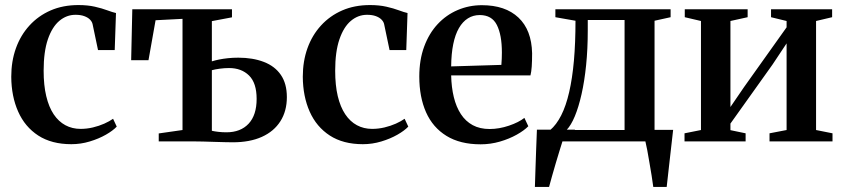

<svg xmlns="http://www.w3.org/2000/svg" viewBox="-20 -559 3332 759"><path d="M262 11Q184 11 131.2 -23.2Q78.5 -57.5 51.8 -117.8Q25 -178 24.5 -255.5Q24.5 -317 43 -368.5Q61.5 -420 96.5 -458.2Q131.5 -496.5 180.2 -517.8Q229 -539 290 -539Q326.5 -539 355 -532.5Q383.5 -526 404.2 -518.2Q425 -510.5 438.5 -507.5L433.5 -361H367.5L346 -463.5Q344 -473 335.8 -481.5Q327.5 -490 313.2 -495.2Q299 -500.5 278.5 -500.5Q243 -500.5 214.5 -476.5Q186 -452.5 169.2 -403.5Q152.5 -354.5 152.5 -279.5Q152.5 -222 162.8 -179Q173 -136 192.2 -107.2Q211.5 -78.5 238.5 -64Q265.5 -49.5 298.5 -49.5Q323 -49.5 347.2 -55.2Q371.5 -61 392.2 -70.2Q413 -79.5 427 -89.5L441.5 -58.5Q426.5 -42.5 398.5 -26.5Q370.5 -10.5 335 0.2Q299.5 11 262 11Z M900.5 3.5Q888.5 3.5 868.5 3Q848.5 2.5 826 1.8Q803.5 1 783 0.5Q762.5 0 748.5 0H607.5V-31.5L701.5 -45V-484.5L595 -479L567 -321H498.5L503 -522.5H897V-490.5L817.5 -475.5V-316.5Q830.5 -320.5 846.5 -323.8Q862.5 -327 881.5 -329Q900.5 -331 922 -331Q979.5 -331 1023 -314.2Q1066.5 -297.5 1090.2 -263Q1114 -228.5 1114 -175Q1114 -120 1088.5 -79.8Q1063 -39.5 1015.2 -18Q967.5 3.5 900.5 3.5ZM875 -36Q931 -36 962.8 -70Q994.5 -104 994.5 -168Q994.5 -231 964.5 -260.5Q934.5 -290 885.5 -290Q867.5 -290 849 -287.5Q830.5 -285 817.5 -281.5V-42Q828 -39.5 843 -37.8Q858 -36 875 -36Z M1414.5 11Q1336.5 11 1283.8 -23.2Q1231 -57.5 1204.2 -117.8Q1177.5 -178 1177 -255.5Q1177 -317 1195.5 -368.5Q1214 -420 1249 -458.2Q1284 -496.5 1332.8 -517.8Q1381.5 -539 1442.5 -539Q1479 -539 1507.5 -532.5Q1536 -526 1556.8 -518.2Q1577.5 -510.5 1591 -507.5L1586 -361H1520L1498.5 -463.5Q1496.5 -473 1488.2 -481.5Q1480 -490 1465.8 -495.2Q1451.5 -500.5 1431 -500.5Q1395.5 -500.5 1367 -476.5Q1338.5 -452.5 1321.8 -403.5Q1305 -354.5 1305 -279.5Q1305 -222 1315.2 -179Q1325.5 -136 1344.8 -107.2Q1364 -78.5 1391 -64Q1418 -49.5 1451 -49.5Q1475.5 -49.5 1499.8 -55.2Q1524 -61 1544.8 -70.2Q1565.5 -79.5 1579.5 -89.5L1594 -58.5Q1579 -42.5 1551 -26.5Q1523 -10.5 1487.5 0.2Q1452 11 1414.5 11Z M1880 11.5Q1799 11.5 1745 -21.8Q1691 -55 1664.2 -115.2Q1637.5 -175.5 1637.5 -256.5Q1637.5 -322.5 1656.8 -374.8Q1676 -427 1710 -463.5Q1744 -500 1789 -519.2Q1834 -538.5 1885 -538.5Q1977.5 -538.5 2029.5 -489.5Q2081.5 -440.5 2083.5 -348.5Q2083.5 -317 2082 -296Q2080.5 -275 2077 -261H1763.5Q1764.5 -214 1774 -175Q1783.5 -136 1802 -107.8Q1820.5 -79.5 1848.8 -64.2Q1877 -49 1915.5 -49Q1953 -49 1992 -62.2Q2031 -75.5 2053 -93L2068.5 -60Q2052 -43 2022.5 -26.5Q1993 -10 1956 0.8Q1919 11.5 1880 11.5ZM1763.5 -296.5 1962 -302.5Q1963 -315 1963.5 -327.2Q1964 -339.5 1964 -351.5Q1964 -421 1944.2 -460.2Q1924.5 -499.5 1876.5 -499.5Q1850.5 -499.5 1829.8 -486.5Q1809 -473.5 1794.2 -448Q1779.5 -422.5 1771.8 -384.8Q1764 -347 1763.5 -296.5Z M2140 0V-41.5L2154.5 -44.5Q2179.5 -65.5 2198.5 -103Q2217.5 -140.5 2230 -194.8Q2242.5 -249 2248.8 -319.5Q2255 -390 2255 -477L2175.5 -491V-522.5H2631V-491L2567.5 -477V0ZM2219.5 -45H2449V-480H2303.5V-438.5Q2303.5 -365 2297 -301.5Q2290.5 -238 2279 -187Q2267.5 -136 2252.5 -99.8Q2237.5 -63.5 2219.5 -45ZM2094.5 180Q2095.5 146 2096.8 108.5Q2098 71 2099.5 31.5Q2101 -8 2102.5 -46.5H2253.5L2204.5 -3.5Q2200 10 2192.8 34Q2185.5 58 2177.2 85.5Q2169 113 2162 138.2Q2155 163.5 2150.5 180ZM2562.5 180Q2560 159.5 2555.8 134.2Q2551.5 109 2547.2 83.2Q2543 57.5 2538.8 35.2Q2534.5 13 2531 -1.5L2500.5 -45.5H2641Q2639 -26.5 2636.2 -3.5Q2633.5 19.5 2630.8 44.2Q2628 69 2625.2 93.5Q2622.5 118 2620 140.2Q2617.5 162.5 2615.5 180Z M2686 0V-32L2751 -45V-476L2687 -491V-522.5H2935.5V-491L2867.5 -476V-136L2921.5 -215L3089.5 -451V-476L3028 -491V-522.5H3269.5V-491L3206 -476V-45L3271 -32V0H3022V-32L3089.5 -45V-387.5L3034 -304L2867.5 -70.5V-44.5L2927.5 -32V0Z"/></svg>

Font: Merriweather 96pt SemiBold
Style: Regular
Weight: 600
Version: Version 2.100